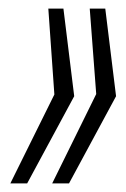

<svg xmlns="http://www.w3.org/2000/svg" viewBox="-20 -530 293 445"><path d="M101 -105 203 -312 188 -510H224L249 -307L140 -105ZM4 -105 106 -311 92 -510H127L152 -307L43 -105Z"/></svg>

Font: Saira UltraCondensed Light
Style: Italic
Weight: 300
Width: 1
Italic angle: -12°
Designer: Hector Gatti with collaboration of the Omnibus-Type team
Foundry: Omnibus-Type
Version: Version 1.101